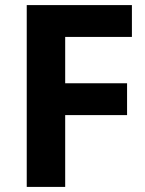

<svg xmlns="http://www.w3.org/2000/svg" viewBox="-20 -734 571 754"><path d="M85 0V-714H498V-589H236V-407H479V-282H236V0Z"/></svg>

Font: Noto Sans Symbols
Style: Bold
Weight: 700
Version: Version 2.002